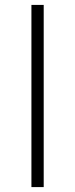

<svg xmlns="http://www.w3.org/2000/svg" viewBox="-20 -762 307 782"><path d="M108 0V-742H158V0Z"/></svg>

Font: MOST Montserrat Light
Style: Regular
Weight: 300
Designer: Julieta Ulanovsky
Foundry: Julieta Ulanovsky
Version: Version 8.000;March 11, 2024;FontCreator 15.0.0.2926 64-bit